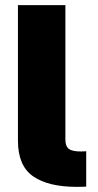

<svg xmlns="http://www.w3.org/2000/svg" viewBox="-20 -727 381 747"><path d="M293.9 -137.7Q306.6 -137.7 315.4 -138.7V-1Q301.8 0 278.3 0Q168 0 108.9 -41Q49.8 -82 49.8 -179.7V-707H234.4V-183.6Q234.4 -158.7 247.3 -148.2Q260.3 -137.7 293.9 -137.7Z"/></svg>

Font: Pretendard Std Black
Style: Regular
Weight: 900
Designer: Base glyphs from Inter by Rasmus Andersson; Hangeul glyphs from Noto Sans CJK(Source Han Sans) by Jang Soo-young and Kan
Foundry: Kil Hyung-jin
Version: Version 1.309